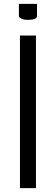

<svg xmlns="http://www.w3.org/2000/svg" viewBox="-20 -976 290 996"><path d="M78.1 -956.1H171.9V-893.6Q171.9 -873 125 -873Q103 -873 90.6 -879.2Q78.1 -885.3 78.1 -893.6ZM83.5 -791.5H166.5V0H83.5Z"/></svg>

Font: Resagnicto
Style: Regular
Weight: 500
Version: Version 0.9991